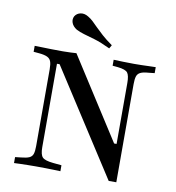

<svg xmlns="http://www.w3.org/2000/svg" viewBox="-85 -839 846 921"><g transform="rotate(10 338.0 -378.5)"><path d="M505.6 5.6 176.6 -504.8H163.7V-201.6H133.9V-472.6Q133.9 -497.6 129 -510.9Q124.2 -524.2 110.5 -530.6Q96.8 -537.1 71 -539.5L43.5 -541.9V-571Q58.1 -571 79 -570.2Q100 -569.4 124.2 -569Q148.4 -568.5 171.8 -568.5H183.9Q203.2 -568.5 219.4 -569.4Q235.5 -570.2 246.8 -571L500 -175.8H512.1V-472.6Q512.1 -508.9 502 -522.2Q491.9 -535.5 454 -539.5L428.2 -541.9V-571Q446.8 -570.2 474.2 -569.4Q501.6 -568.5 527.4 -568.5Q546 -568.5 565.7 -569Q585.5 -569.4 603.2 -570.2Q621 -571 633.1 -571V-541.9L604 -538.7Q578.2 -537.1 564.9 -530.6Q551.6 -524.2 547.2 -510.9Q542.7 -497.6 542.7 -472.6V5.6ZM163.7 -98.4Q163.7 -62.1 175.8 -49.6Q187.9 -37.1 227.4 -33.1L269.4 -29V0Q254 -0.8 233.9 -1.2Q213.7 -1.6 191.9 -2Q170.2 -2.4 149.2 -2.4Q130.6 -2.4 110.9 -2Q91.1 -1.6 73.4 -1.2Q55.6 -0.8 43.5 0V-29L72.6 -32.3Q98.4 -34.7 111.7 -40.7Q125 -46.8 129.4 -60.1Q133.9 -73.4 133.9 -98.4V-201.6H163.7ZM397.6 -621Q351.6 -642.7 320.2 -652Q288.7 -661.3 267.3 -667.3Q246 -673.4 229 -682.3Q209.7 -694.4 203.6 -711.3Q197.6 -728.2 205.6 -743.5Q215.3 -758.9 233.9 -762.5Q252.4 -766.1 271.8 -754Q285.5 -746 296.8 -735.1Q308.1 -724.2 322.2 -710.1Q336.3 -696 356.5 -677.8Q376.6 -659.7 407.3 -637.9Z"/></g></svg>

Font: Playfair 5pt SemiExpanded Light Medium
Style: Regular
Weight: 500
Version: Version 2.203